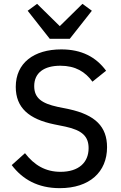

<svg xmlns="http://www.w3.org/2000/svg" viewBox="-20 -967 628 999"><path d="M343 -765 458 -911 409 -947 291 -831 173 -947 124 -911 239 -765ZM291 12C446 12 537 -72 537 -201C537 -308 476 -369 339 -399L280 -411C197 -429 158 -457 158 -519C158 -588 209 -625 294 -625C373 -625 424 -593 461 -542L532 -599C479 -671 404 -710 299 -710C156 -710 62 -639 62 -515C62 -406 131 -347 262 -320L321 -308C408 -289 441 -257 441 -196C441 -122 390 -73 295 -73C217 -73 159 -107 110 -170L41 -108C97 -34 177 12 291 12Z"/></svg>

Font: IBM Plex Arabic Text
Style: Regular
Weight: 450
Designer: Mike Abbink, Paul van der Laan, Pieter van Rosmalen, Wael Morcos, Khajak Apelian
Foundry: Bold Monday
Version: Version 1.0